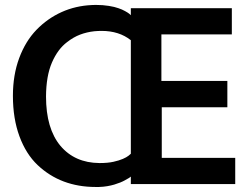

<svg xmlns="http://www.w3.org/2000/svg" viewBox="-20 -744 1017 776"><path d="M383.3 -85Q415.5 -85 438.5 -90.1Q461.4 -95.2 476.6 -101.8Q491.7 -108.4 499.3 -114.5Q506.8 -120.6 508.8 -122.6V-581.5Q461.4 -619.1 390.6 -619.1Q376.5 -619.1 361.3 -617.7Q330.6 -614.3 304 -604.2Q277.3 -594.2 251 -573.7Q213.4 -545.4 189.9 -491.2Q166.5 -437 166 -354Q166 -224.6 224.1 -154.8Q282.2 -85.9 381.8 -85ZM508.8 -710.9H917V-605H632.3V-417H898.9V-310.5H633.8V-106H930.7V0H508.8V-30.3Q507.3 -28.8 502 -25.1Q496.6 -21.5 484.4 -15.1Q476.6 -10.7 465.8 -6.3Q455.1 -2 441.9 2Q428.7 5.9 413.1 8.5Q397.5 11.2 379.9 11.7H366.2Q296.4 11.7 237.5 -10.5Q178.7 -32.7 131.8 -77.1Q85 -121.6 58.6 -193.1Q32.2 -264.6 32.2 -356.9Q32.2 -440.9 57.6 -509.3Q83 -577.6 127.4 -623.5Q171.9 -669.4 228.8 -695.1Q285.6 -720.7 351.1 -723.6Q354 -723.6 359.6 -723.9Q365.2 -724.1 367.7 -724.1Q395.5 -724.1 419.7 -720.2Q443.8 -716.3 458.5 -710.9Q473.1 -706.1 485.4 -699.2Q497.6 -692.4 502 -688.7Q506.3 -685.1 508.8 -682.6Z"/></svg>

Font: Ride
Style: Bold
Weight: 700
Version: Version 3.000